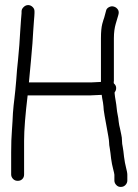

<svg xmlns="http://www.w3.org/2000/svg" viewBox="-20 -678 545 757"><path d="M338 -353H94C94 -357 97 -385 102 -438C107 -491 110 -531 111 -556C112 -572 113 -586 114 -598C115 -610 116 -620 116 -626V-633C116 -640 114 -645 109 -650C104 -655 98 -658 91 -658C84 -658 78 -655 73 -650C68 -645 65 -640 65 -633V-626C65 -622 64 -614 63 -602C62 -590 61 -576 60 -559C58 -520 55 -481 51 -441C48 -417 46 -390 44 -362C42 -334 39 -310 37 -291C35 -272 32 -252 31 -232C30 -212 29 -189 27 -164C25 -139 24 -111 24 -78V10C24 17 27 23 32 28C37 33 43 35 50 35C57 35 63 33 68 28C73 23 75 17 75 10V-123C75 -167 80 -227 89 -302H338L381 -304C382 -295 384 -284 386 -274C388 -264 388 -254 389 -244C390 -234 394 -213 400 -180C406 -147 410 -126 410 -118C410 -110 411 -102 413 -92C415 -82 416 -69 418 -53C420 -37 423 -24 426 -12C429 0 431 8 431 11V34C431 41 434 47 439 52C444 57 449 59 456 59C463 59 469 57 474 52C479 47 482 41 482 34V11C482 4 480 -5 477 -17C474 -29 471 -43 469 -60C467 -77 466 -89 464 -98C462 -107 461 -115 461 -123C461 -131 460 -140 458 -148L453 -172C451 -180 449 -188 448 -198C447 -208 446 -217 444 -225C442 -233 441 -243 440 -252C439 -261 438 -271 436 -281C434 -291 433 -300 432 -309V-314C436 -319 438 -324 438 -331C438 -338 435 -344 429 -349C428 -352 428 -356 429 -359V-527C429 -551 432 -569 436 -583C440 -597 443 -608 446 -617C449 -626 449 -634 445 -640C441 -646 436 -650 429 -652C422 -654 416 -653 410 -650C404 -647 399 -642 398 -635L391 -609C389 -603 386 -595 383 -583C380 -571 378 -553 378 -527V-355Z"/></svg>

Font: AppleStorm
Style: Rg
Weight: 400
Foundry: Cannot Into Space Fonts
Version: Version 1.01